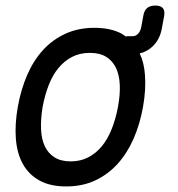

<svg xmlns="http://www.w3.org/2000/svg" viewBox="-20 -660 640 690"><path d="M218 10Q160 10 121.5 -11.5Q83 -33 62 -71Q41 -109 37 -161.5Q33 -214 44 -276Q55 -338 77.5 -390Q100 -442 134 -479.5Q168 -517 214.5 -538.5Q261 -560 319 -560Q378 -560 417 -539Q424 -534 432 -529Q437 -530 443 -530H457Q468 -530 476.5 -539Q485 -548 488 -565L495 -603Q498 -622 508.5 -631Q519 -640 538 -640Q557 -640 565 -631Q573 -622 570 -603L562 -560Q555 -517 526 -491Q507 -474 482 -468Q498 -435 501 -390Q505 -338 494 -276Q483 -214 460 -161.5Q437 -109 402.5 -71Q368 -33 322 -11.5Q276 10 218 10ZM234 -80Q269 -80 297 -94.5Q325 -109 346 -134.5Q367 -160 381.5 -196.5Q396 -233 404 -276Q412 -319 410.5 -354.5Q409 -390 397 -415.5Q385 -441 362 -455.5Q339 -470 303 -470Q267 -470 239 -455.5Q211 -441 190 -415.5Q169 -390 155 -354Q141 -318 133 -275Q126 -232 127.5 -196Q129 -160 141 -134.5Q153 -109 176 -94.5Q199 -80 234 -80Z"/></svg>

Font: Maple Mono NL
Style: Italic
Weight: 400
Italic angle: -10°
Monospace: yes
Designer: subframe7536
Version: Version 7.000